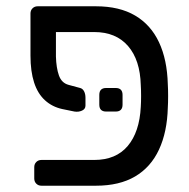

<svg xmlns="http://www.w3.org/2000/svg" viewBox="-20 -591 603 611"><path d="M318 -236Q296 -236 296 -258V-289Q296 -311 318 -311H348Q370 -311 370 -289V-258Q370 -236 348 -236ZM158 -489V-411Q159 -375 167.5 -351Q176 -327 198 -321L235 -311Q243 -309 247.5 -300.5Q252 -292 252 -280V-255Q252 -244 241 -239Q230 -234 217 -236L178 -244Q146 -251 123 -272Q100 -293 88.5 -328.5Q77 -364 77 -414V-548Q77 -558 83.5 -564.5Q90 -571 100 -571H285Q360 -571 410 -541.5Q460 -512 486 -456.5Q512 -401 514 -323Q515 -308 515 -285.5Q515 -263 514 -248Q512 -171 486 -115Q460 -59 410 -29.5Q360 0 285 0H112Q102 0 95.5 -6.5Q89 -13 89 -23V-59Q89 -69 95.5 -75.5Q102 -82 112 -82H280Q349 -82 386.5 -126.5Q424 -171 428 -251Q429 -266 429 -285.5Q429 -305 428 -320Q426 -400 387.5 -444.5Q349 -489 280 -489Z"/></svg>

Font: DVN-Rubik
Style: Regular
Weight: 400
Designer: Hubert and Fischer
Foundry: Hubert & Fischer
Version: Version 2.102